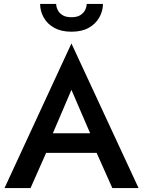

<svg xmlns="http://www.w3.org/2000/svg" viewBox="-20 -961 730 981"><path d="M162 -180H532L510 -280H185ZM345 -502 457 -242 459 -213 554 0H688L345 -739L3 0H136L233 -219L235 -245ZM185 -941Q185 -905 203 -872Q221 -839 257 -819Q293 -799 345 -799Q398 -799 433.5 -819Q469 -839 487.5 -872Q506 -905 506 -941H423Q423 -927 415.5 -911Q408 -895 391 -884Q374 -873 345 -873Q316 -873 299 -884Q282 -895 274.5 -911Q267 -927 267 -941Z"/></svg>

Font: Jost Medium
Style: Regular
Weight: 500
Version: Version 3.710